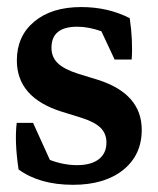

<svg xmlns="http://www.w3.org/2000/svg" viewBox="-20 -511 444 539"><path d="M185.1 7.8Q91.3 7.8 32.2 -35.2Q20.5 -112.3 26.9 -166H72.8L120.1 -62Q158.7 -47.4 196.3 -47.4Q235.8 -47.4 257.3 -64Q278.8 -80.6 278.8 -110.8Q278.8 -136.2 262 -152.6Q245.1 -168.9 207.5 -180.7L153.8 -197.3Q27.3 -236.8 27.3 -341.3Q27.3 -409.7 76.2 -450.4Q125 -491.2 208 -491.2Q283.2 -491.2 344.2 -460Q353.5 -396 349.6 -343.8H301.8L264.6 -423.3Q228.5 -436 196.8 -436Q124.5 -436 124.5 -377Q124.5 -350.6 142.3 -333.5Q160.2 -316.4 200.2 -303.7L254.4 -287.1Q377.9 -248 377.9 -146.5Q377.9 -75.7 325.7 -33.9Q273.4 7.8 185.1 7.8Z"/></svg>

Font: Markazi Text SemiBold
Style: Regular
Weight: 600
Designer: Borna Izadpanah (Arabic designer), Fiona Ross (Arabic design director) and Florian Runge (Latin designer)
Foundry: Borna Izadpanah and Florian Runge
Version: Version 1.001; ttfautohint (v1.8.3)